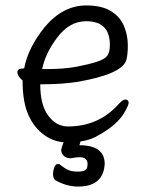

<svg xmlns="http://www.w3.org/2000/svg" viewBox="-20 -506 540 706"><path d="M214 17Q176 14 145 -8Q107 -34 85 -82Q63 -130 63 -210Q44 -226 44 -241Q44 -254 64 -254L69 -255Q83 -330 144 -406Q211 -486 297 -486Q355 -486 389 -464.5Q423 -443 436.5 -409Q450 -375 450 -340Q450 -306 445 -287Q432 -234 265 -205Q209 -196 128 -196Q128 -120 157.5 -80.5Q187 -41 230 -41Q343 -41 417 -124Q432 -140 441 -140Q453 -140 453 -128Q453 -120 440 -97Q413 -45 330 -2Q306 10 276 14V15L272 28Q365 28 365 97Q360 180 267 180Q225 180 184 157Q175 151 175 134Q175 122 179.5 109.5Q184 97 193 97Q200 97 201 100Q219 114 232 119.5Q245 125 267 125Q284 125 293 120Q302 115 302 97Q302 72 272 72Q261 72 240 76Q223 76 214 66.5Q205 57 205 45Q206 37 214 17ZM150 -252Q216 -252 260.5 -260.5Q305 -269 335 -278.5Q365 -288 374.5 -301Q384 -314 384 -341Q384 -428 297 -428Q236 -428 191.5 -369.5Q147 -311 135 -252Z"/></svg>

Font: Moon Stars Kai HW
Style: Regular
Weight: 400
Designer: GuiWonder
Version: Version 1.101